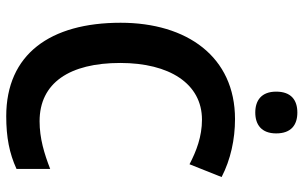

<svg xmlns="http://www.w3.org/2000/svg" viewBox="-199 -765 974 616"><g transform="rotate(90 288.0 -457.0)"><path d="M341 -924C301 -924 274 -904 274 -856C274 -809 302 -789 341 -789C380 -789 408 -809 408 -856C408 -904 381 -924 341 -924ZM364 -618C418 -618 465 -600 507 -578L548 -681C492 -710 427 -724 362 -724C162 -724 53 -570 53 -357C53 -131 154 10 353 10C420 10 472 0 522 -23V-131C473 -112 424 -97 369 -97C246 -97 182 -193 182 -356C182 -513 248 -618 364 -618Z"/></g></svg>

Font: Noto Sans Thai Looped SemiCondensed SemiBold
Style: Regular
Weight: 600
Width: 4
Designer: Sasikarn Vongin, Ben Mitchell
Foundry: The Fontpad Ltd
Version: Version 1.001